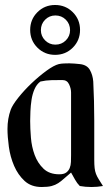

<svg xmlns="http://www.w3.org/2000/svg" viewBox="-20 -751 443 770"><path d="M258 -497Q269 -497 279 -496Q289 -495 300 -494Q329 -491 340.5 -470.5Q352 -450 354 -424Q358 -346 358 -267.5Q358 -189 358 -111Q358 -90 359.5 -77Q361 -64 365 -53.5Q369 -43 376 -32Q383 -21 393 -5Q382 -3 370 -2Q358 -1 347 -1Q335 -1 323 -2Q311 -3 300 -5Q289 -16 281 -30.5Q273 -45 265 -59Q248 -45 236.5 -34.5Q225 -24 213.5 -16.5Q202 -9 187 -5Q172 -1 147 -1Q105 -1 78.5 -25.5Q52 -50 36.5 -86Q21 -122 15.5 -162.5Q10 -203 10 -234Q10 -275 23 -311Q30 -330 53.5 -359.5Q77 -389 106.5 -417Q136 -445 166 -467Q196 -489 216 -494Q225 -496 236.5 -496.5Q248 -497 258 -497ZM142 -424Q127 -413 118.5 -393.5Q110 -374 106.5 -351Q103 -328 102 -305Q101 -282 101 -266Q101 -236 104 -199Q107 -162 119 -129.5Q131 -97 154.5 -74.5Q178 -52 218 -52Q236 -52 245.5 -59Q255 -66 259.5 -77Q264 -88 264.5 -101.5Q265 -115 265 -129V-380Q265 -396 257 -413Q249 -430 230 -430Q208 -430 186 -429.5Q164 -429 142 -424ZM144 -630Q144 -606 161 -589Q178 -572 202 -572Q227 -572 244 -589Q261 -606 261 -630Q261 -655 244 -672Q227 -689 202 -689Q178 -689 161 -672Q144 -655 144 -630ZM101 -631Q101 -673 130 -702Q159 -731 201 -731Q243 -731 272 -702Q301 -673 301 -631Q301 -589 272 -560Q243 -531 201 -531Q159 -531 130 -560Q101 -589 101 -631Z"/></svg>

Font: Augsburger Schrift CAT
Style: Regular
Weight: 400
Designer: Peter Wiegel nach Roos&Junge Offenbach
Foundry: CAT-Fonts, Peter Wiegel
Version: Version 1.000